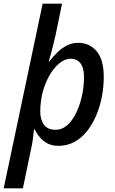

<svg xmlns="http://www.w3.org/2000/svg" viewBox="-47 -780 623 1040"><path d="M-27 240 184 -760H289L254 -590Q248 -563 241.5 -537.5Q235 -512 229 -489Q223 -466 217 -447H220Q242 -476 266 -498.5Q290 -521 317 -534.5Q344 -548 376 -548Q439 -548 477 -502Q515 -456 515 -364Q515 -309 504.5 -255Q494 -201 473.5 -153Q453 -105 423 -68Q393 -31 354.5 -10.5Q316 10 269 10Q236 10 211.5 -2.5Q187 -15 170 -35Q153 -55 142 -78H137Q135 -56 131 -26Q127 4 121 28L77 240ZM254 -77Q282 -77 305.5 -93Q329 -109 347.5 -137Q366 -165 379.5 -201.5Q393 -238 400.5 -279Q408 -320 408 -362Q408 -412 389 -437Q370 -462 335 -462Q304 -462 272.5 -435.5Q241 -409 217 -364.5Q193 -320 180 -265Q178 -251 175.5 -236Q173 -221 172 -206Q171 -191 171 -176Q171 -132 191 -104.5Q211 -77 254 -77Z"/></svg>

Font: Noto Sans Display Medium
Style: Italic
Weight: 500
Italic angle: -12°
Designer: Monotype Design Team
Foundry: Monotype Imaging Inc.
Version: Version 2.003